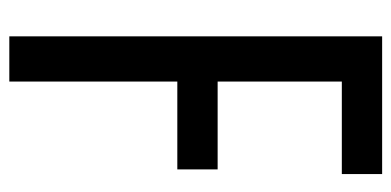

<svg xmlns="http://www.w3.org/2000/svg" viewBox="-234 -606 840 412"><g transform="rotate(90 186.0 -400.0)"><path d="M58 0V-800H353.5V-713.5H155V-447H343.5V-360.5H155V0Z"/></g></svg>

Font: Big Shoulders Text Thin SemiBold
Style: Regular
Weight: 600
Version: Version 2.002